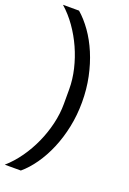

<svg xmlns="http://www.w3.org/2000/svg" viewBox="-174 -817 681 1011"><g transform="rotate(20 166.0 -312.0)"><path d="M264 -312Q264 -239 250 -172Q236 -105 211.5 -47Q187 11 154 58Q121 105 84 136H-6Q35 100 68.5 52.5Q102 5 126 -48.5Q150 -102 163.5 -159Q177 -216 177 -271V-353Q177 -408 163.5 -465Q150 -522 126 -575.5Q102 -629 68.5 -676.5Q35 -724 -6 -760H84Q121 -728 154 -681.5Q187 -635 211.5 -577Q236 -519 250 -452Q264 -385 264 -312Z"/></g></svg>

Font: IBM Plex Sans Devanagari Text
Style: Regular
Weight: 450
Designer: Mike Abbink, Paul van der Laan, Pieter van Rosmalen, Erin McLaughlin
Foundry: Bold Monday
Version: Version 1.1